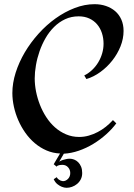

<svg xmlns="http://www.w3.org/2000/svg" viewBox="-20 -729 641 918"><path d="M570.8 -581.1Q570.8 -543.9 556.2 -507.3Q541.5 -470.7 516.8 -439.5Q492.2 -408.2 460 -384.8Q427.7 -361.3 393.1 -351.1L382.8 -368.2Q403.3 -378.4 420.4 -394.5Q437.5 -410.6 449.7 -430.9Q461.9 -451.2 468.5 -473.9Q475.1 -496.6 475.1 -520Q475.1 -546.9 467.3 -570.8Q459.5 -594.7 444.3 -612.5Q429.2 -630.4 407 -640.6Q384.8 -650.9 356 -650.9Q320.8 -650.9 291.5 -637.2Q262.2 -623.5 238.8 -600.3Q215.3 -577.1 198 -547.1Q180.7 -517.1 169.2 -484.1Q157.7 -451.2 151.9 -417.5Q146 -383.8 146 -354Q146 -323.7 152.3 -291.5Q158.7 -259.3 170.9 -228Q183.1 -196.8 201.2 -168.9Q219.2 -141.1 242.9 -120.1Q266.6 -99.1 295.7 -86.7Q324.7 -74.2 358.9 -74.2Q382.3 -74.2 404.5 -80.6Q426.8 -86.9 447.3 -97.7Q467.8 -108.4 486.1 -123Q504.4 -137.7 520 -154.8L536.1 -139.2Q515.6 -111.8 487.3 -86.4Q459 -61 426 -41Q393.1 -21 356.9 -8.5Q320.8 3.9 285.2 5.9L263.2 43.9Q271.5 38.6 280.3 35.9Q289.1 33.2 296.4 31.7Q305.2 29.8 313 29.8Q323.7 29.8 334.5 33.9Q345.2 38.1 353.8 46.6Q362.3 55.2 367.7 67.9Q373 80.6 373 98.1Q373 115.2 366.2 128.4Q359.4 141.6 348.4 150.6Q337.4 159.7 324.2 164.3Q311 168.9 298.8 168.9Q287.1 168.9 275.4 164.1Q265.6 160.2 254.9 151.9Q244.1 143.6 236.8 127.9L251 118.2Q255.4 125.5 260.7 129.2Q266.1 132.8 270.5 134.8Q275.9 136.7 280.8 137.2Q294.4 137.2 305.2 126.2Q315.9 115.2 315.9 98.1Q315.9 82.5 305.4 70.8Q294.9 59.1 277.8 59.1Q271 59.1 265.6 60.1Q260.7 61 256.6 62.7Q252.4 64.5 251 67.9L236.8 56.2L267.1 4.9Q232.4 3.4 202.1 -9.8Q171.9 -22.9 146.5 -44.4Q121.1 -65.9 101.1 -94.2Q81.1 -122.6 67.4 -154.1Q53.7 -185.5 46.4 -219Q39.1 -252.4 39.1 -284.2Q39.1 -331.5 54.9 -381.6Q70.8 -431.6 98.6 -478.8Q126.5 -525.9 164.3 -567.9Q202.1 -609.9 245.8 -641.1Q289.6 -672.4 337.2 -690.7Q384.8 -709 432.1 -709Q461.4 -709 486.6 -700.4Q511.7 -691.9 530.5 -675.8Q549.3 -659.7 560.1 -635.7Q570.8 -611.8 570.8 -581.1Z"/></svg>

Font: Redressed
Style: Regular
Weight: 400
Designer: Astigmatic (AOETI)
Foundry: Astigmatic (AOETI)
Version: Version 1.000